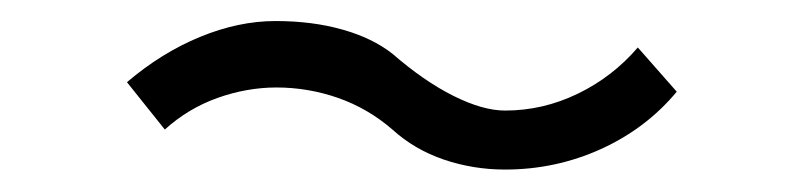

<svg xmlns="http://www.w3.org/2000/svg" viewBox="-20 -417 744 178"><path d="M132.8 -296.9 97.7 -340.8Q129.9 -368.2 165.5 -382.8Q201.2 -397.5 235.4 -397.5Q269.5 -397.5 297.4 -389.6Q325.2 -381.8 343.8 -367.2Q373 -341.8 400.4 -328.1Q427.7 -314.5 448.2 -314.5Q483.4 -314.5 515.6 -330.1Q547.9 -345.7 571.3 -373L607.4 -332Q579.1 -297.9 537.1 -278.8Q495.1 -259.8 448.2 -259.8Q418.9 -259.8 391.6 -269Q364.3 -278.3 343.8 -296.9Q321.3 -316.4 293.5 -326.2Q265.6 -335.9 236.3 -335.9Q209 -335.9 181.6 -326.2Q154.3 -316.4 132.8 -296.9Z"/></svg>

Font: Lohit Marathi
Style: Regular
Weight: 400
Version: 2.94.2